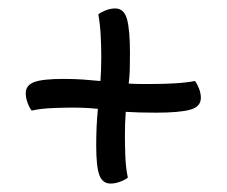

<svg xmlns="http://www.w3.org/2000/svg" viewBox="-20 -456 537 455"><path d="M152 -201Q135 -201 106.5 -200Q78 -199 55 -194Q50 -200 45.5 -212Q41 -224 41 -235Q41 -254 61 -261.5Q81 -269 131 -269Q156 -269 177 -267.5Q198 -266 218 -264Q219 -277 219.5 -291Q220 -305 220 -321Q220 -348 218.5 -374Q217 -400 213 -422Q219 -427 230.5 -431.5Q242 -436 253 -436Q274 -436 281 -410.5Q288 -385 288 -330Q288 -307 287.5 -290Q287 -273 285 -258Q298 -257 311.5 -257Q325 -257 341 -257Q368 -257 394 -258.5Q420 -260 442 -264Q447 -258 451.5 -246.5Q456 -235 456 -224Q456 -203 430.5 -196Q405 -189 350 -189Q327 -189 310 -189.5Q293 -190 278 -191Q277 -178 276.5 -164Q276 -150 276 -132Q276 -115 277 -86.5Q278 -58 283 -35Q277 -30 265 -25.5Q253 -21 242 -21Q223 -21 215.5 -41Q208 -61 208 -111Q208 -136 209 -157Q210 -178 212 -198Q186 -201 152 -201Z"/></svg>

Font: Milonga
Style: Regular
Weight: 400
Designer: Pablo Impallari, Brenda Gallo, Rodrigo Fuenzalida
Foundry: Pablo Impallari, Brenda Gallo, Rodrigo Fuenzalida
Version: Version 1.000; ttfautohint (v0.93) -l 8 -r 50 -G 200 -x 14 -